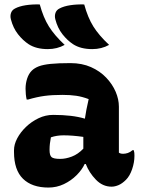

<svg xmlns="http://www.w3.org/2000/svg" viewBox="-20 -834 640 864"><path d="M159 -814Q175 -755 200 -715Q225 -675 271 -632Q237 -613 195 -613Q143 -613 109 -635Q83 -652 61 -680Q39 -708 29 -747Q25 -762 29.5 -775.5Q34 -789 48 -796Q67 -806 96 -810.5Q125 -815 159 -814ZM359 -814Q375 -755 400 -715Q425 -675 471 -632Q437 -613 395 -613Q343 -613 309 -635Q283 -652 261 -680Q239 -708 229 -747Q225 -762 229.5 -775.5Q234 -789 248 -796Q267 -806 296 -810.5Q325 -815 359 -814ZM515 -354V-147Q522 -142 534 -142Q544 -142 555 -145.5Q566 -149 576 -158H582Q584 -151 584.5 -146Q585 -141 585 -133Q585 -103 574.5 -72.5Q564 -42 547 -25Q530 -8 513.5 -1Q497 6 482 6Q442 6 411.5 -25.5Q381 -57 366 -96H361Q349 -70 324.5 -45.5Q300 -21 267.5 -5.5Q235 10 198 10Q124 10 83.5 -29.5Q43 -69 43 -150V-158Q43 -184 57.5 -211.5Q72 -239 97 -263Q122 -287 153.5 -302Q185 -317 219 -317Q306 -317 362 -300Q367 -336 379 -388Q350 -399 323 -403Q296 -407 261 -407Q215 -407 181 -402.5Q147 -398 106 -386H100Q95 -408 95 -435Q95 -458 102 -480Q109 -502 123 -516Q135 -528 154.5 -535.5Q174 -543 208 -546.5Q242 -550 297 -550Q349 -550 389.5 -532Q430 -514 458 -484.5Q486 -455 500.5 -421Q515 -387 515 -354ZM203 -159Q203 -135 212 -127Q221 -119 251 -119Q276 -119 303.5 -129.5Q331 -140 355 -165V-218Q306 -225 266 -225Q235 -225 209 -216Q203 -186 203 -161Z"/></svg>

Font: Recursive Mn Csl St XBd
Style: Regular
Weight: 800
Monospace: yes
Version: Version 1.079;hotconv 1.0.112;makeotfexe 2.5.65598; ttfautoh